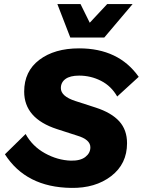

<svg xmlns="http://www.w3.org/2000/svg" viewBox="-20 -906 697 937"><path d="M323 -723 260 -886H373L418 -795L503 -886H627L489 -723ZM327 11Q107 8 4 -153L105 -252Q138 -192 199.5 -158Q261 -124 326 -122Q372 -121 396.5 -140Q421 -159 421 -187Q421 -225 357 -244L258 -276Q98 -328 98 -459Q98 -558 172 -614Q246 -670 366 -670Q559 -670 657 -531L552 -435Q523 -486 473 -511.5Q423 -537 366 -537Q322 -537 299.5 -520.5Q277 -504 277 -476Q277 -436 348 -413L447 -381Q524 -356 562 -314Q600 -272 600 -207Q600 -106 522.5 -46.5Q445 13 327 11Z"/></svg>

Font: Elaine Sans
Style: Bold Italic
Weight: 700
Italic angle: -13°
Designer: Wei Huang
Foundry: Wei Huang
Version: Version 2.001;December 24, 2019;FontCreator 12.0.0.2547 64-b